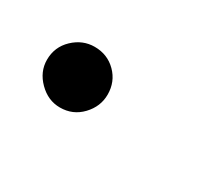

<svg xmlns="http://www.w3.org/2000/svg" viewBox="-39 -119 208 181"><g transform="rotate(30 65.5 -28.0)"><path d="M29 5Q16 5 6 -5Q-4 -15 -4 -28Q-4 -42 6 -51.5Q16 -61 29 -61Q43 -61 52.5 -51.5Q62 -42 62 -28Q62 -15 52.5 -5Q43 5 29 5Z"/></g></svg>

Font: DM Sans 24pt Thin
Style: Italic
Weight: 250
Italic angle: -10°
Designer: Colophon Foundry, Jonny Pinhorn
Foundry: Colophon Foundry
Version: Version 4.004;gftools[0.9.30]